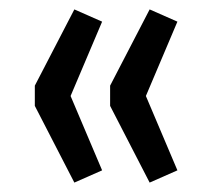

<svg xmlns="http://www.w3.org/2000/svg" viewBox="-20 -472 438 408"><path d="M138 -84 54 -247V-290L138 -452L197 -426L130 -268L197 -110ZM298 -84 214 -247V-290L298 -452L357 -426L290 -268L357 -110Z"/></svg>

Font: Nunito Sans 10pt Condensed Medium
Style: Regular
Weight: 500
Width: 3
Designer: Vernon Adams
Foundry: Vernon Adams
Version: Version 3.101;gftools[0.9.27]